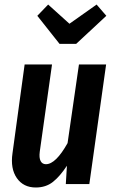

<svg xmlns="http://www.w3.org/2000/svg" viewBox="-20 -814 508 849"><path d="M407.2 -793.9 450.2 -744.1 316.9 -620.1H243.2L145 -744.1L192.9 -793.9L287.1 -709ZM138.2 15.1Q83.5 15.1 54.4 -26.6Q25.4 -68.4 35.2 -136.2L88.9 -528.8H210L155.8 -143.1Q152.3 -115.7 159.7 -101.8Q167 -87.9 183.1 -87.9Q226.6 -87.9 278.8 -181.2L329.1 -528.8H449.2L375 0H271L275.9 -81.1Q245.1 -34.2 213.9 -9.5Q182.6 15.1 138.2 15.1Z"/></svg>

Font: Fira Sans Compressed Medium
Style: Italic
Weight: 500
Width: 3
Italic angle: -8°
Designer: Carrois Corporate & Edenspiekermann AG
Foundry: Carrois Corporate GbR & Edenspiekermann AG
Version: Version 4.203;PS 004.203;hotconv 1.0.88;makeotf.lib2.5.64775